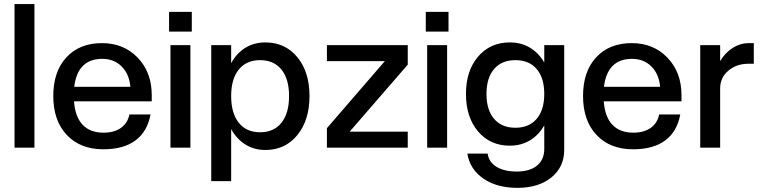

<svg xmlns="http://www.w3.org/2000/svg" viewBox="-20 -720 3728 936"><path d="M50.8 -700.2H147.9V0H50.8Z M239.7 -252Q239.7 -371.1 303.7 -440.4Q367.7 -509.8 477.5 -509.8Q583.5 -509.8 651.6 -438.5Q719.7 -367.2 719.7 -256.8V-226.1H340.8Q346.2 -150.9 382.6 -112.1Q418.9 -73.2 484.9 -73.2Q537.1 -73.2 569.8 -96.7Q602.5 -120.1 610.8 -162.1H713.9Q698.2 -78.1 640.1 -35.2Q582 7.8 483.9 7.8Q371.6 7.8 305.7 -62Q239.7 -131.8 239.7 -252ZM478.5 -433.1Q358.4 -433.1 341.8 -296.9H615.7Q609.9 -359.4 572.8 -396.2Q535.6 -433.1 478.5 -433.1Z M804.2 -662.1H915V-565.9H804.2ZM811 -500H908.2V0H811Z M1009.8 -500H1106.9V-412.1Q1133.8 -460.9 1176.3 -487.1Q1218.8 -513.2 1273.9 -513.2Q1370.1 -513.2 1429.4 -441.4Q1488.8 -369.6 1488.8 -252Q1488.8 -133.8 1429.4 -61.3Q1370.1 11.2 1273.9 11.2Q1219.2 11.2 1176.5 -15.4Q1133.8 -42 1106.9 -90.8V163.1H1009.8ZM1389.2 -252Q1389.2 -335 1352.1 -380.9Q1314.9 -426.8 1248 -426.8Q1181.2 -426.8 1144 -380.9Q1106.9 -335 1106.9 -252Q1106.9 -168 1144 -121.6Q1181.2 -75.2 1248 -75.2Q1314.9 -75.2 1352.1 -121.6Q1389.2 -168 1389.2 -252Z M1573.7 -500H1967.8V-404.8L1684.6 -78.1H1967.8V0H1573.7V-95.2L1856 -421.9H1573.7Z M2055.7 -662.1H2166.5V-565.9H2055.7ZM2062.5 -500H2159.7V0H2062.5Z M2730.5 -500V11.2Q2730.5 94.2 2668 145Q2605.5 195.8 2502.4 195.8Q2401.9 195.8 2336.2 150.4Q2270.5 105 2258.3 28.8H2357.4Q2362.8 69.8 2400.1 93Q2437.5 116.2 2499.5 116.2Q2563 116.2 2598.1 87.2Q2633.3 58.1 2633.3 5.9V-108.9Q2606.4 -61.5 2563.2 -35.6Q2520 -9.8 2465.3 -9.8Q2369.6 -9.8 2310.5 -79.3Q2251.5 -148.9 2251.5 -262.2Q2251.5 -374.5 2310.5 -443.8Q2369.6 -513.2 2465.3 -513.2Q2520.5 -513.2 2563.5 -487.5Q2606.4 -461.9 2633.3 -415V-500ZM2492.7 -97.2Q2559.1 -97.2 2596.2 -140.6Q2633.3 -184.1 2633.3 -262.2Q2633.3 -340.3 2596.4 -383.5Q2559.6 -426.8 2492.7 -426.8Q2425.8 -426.8 2388.7 -383.5Q2351.6 -340.3 2351.6 -262.2Q2351.6 -184.1 2388.7 -140.6Q2425.8 -97.2 2492.7 -97.2Z M2822.3 -252Q2822.3 -371.1 2886.2 -440.4Q2950.2 -509.8 3060.1 -509.8Q3166 -509.8 3234.1 -438.5Q3302.2 -367.2 3302.2 -256.8V-226.1H2923.3Q2928.7 -150.9 2965.1 -112.1Q3001.5 -73.2 3067.4 -73.2Q3119.6 -73.2 3152.3 -96.7Q3185.1 -120.1 3193.4 -162.1H3296.4Q3280.8 -78.1 3222.7 -35.2Q3164.6 7.8 3066.4 7.8Q2954.1 7.8 2888.2 -62Q2822.3 -131.8 2822.3 -252ZM3061 -433.1Q2940.9 -433.1 2924.3 -296.9H3198.2Q3192.4 -359.4 3155.3 -396.2Q3118.2 -433.1 3061 -433.1Z M3393.6 -500H3490.7V-421.9Q3515.1 -463.4 3552.2 -486.6Q3589.4 -509.8 3627.9 -509.8H3654.8V-409.2H3628.9Q3570.3 -409.2 3530.5 -375.2Q3490.7 -341.3 3490.7 -289.1V0H3393.6Z"/></svg>

Font: Overused Grotesk Medium
Style: Regular
Weight: 500
Version: Version 0.002